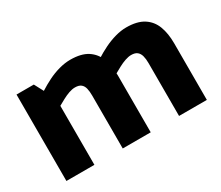

<svg xmlns="http://www.w3.org/2000/svg" viewBox="-93 -717 1074 933"><g transform="rotate(-30 444.0 -250.5)"><path d="M209 0V-331Q225 -340 243.5 -350Q262 -360 280.5 -366.5Q299 -373 315 -373Q337 -373 348.5 -363.5Q360 -354 364 -337Q368 -320 368 -297V0H525V-318Q525 -373 509.5 -414Q494 -455 458.5 -478Q423 -501 362 -501Q332 -501 299 -492Q266 -483 235 -467.5Q204 -452 176 -434L149 -485H52V0ZM524 -331Q540 -340 558.5 -350Q577 -360 596 -366.5Q615 -373 630 -373Q652 -373 663.5 -363.5Q675 -354 679.5 -337Q684 -320 684 -297V0H840V-318Q840 -373 824.5 -414Q809 -455 773 -478Q737 -501 676 -501Q647 -501 614.5 -492Q582 -483 550.5 -467.5Q519 -452 491 -434Z"/></g></svg>

Font: Catamaran ExtraBold
Style: Regular
Weight: 800
Designer: Pria Ravichandran
Version: Version 2.000